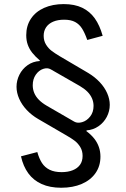

<svg xmlns="http://www.w3.org/2000/svg" viewBox="-20 -757 608 925"><path d="M81.1 -3.9 159.7 -24.4Q168.5 6.8 182.1 28.1Q195.8 49.3 219 60.8Q242.2 72.3 276.9 72.3Q307.6 72.3 330.3 63.2Q353 54.2 365.5 36.9Q377.9 19.5 377.9 -5.9Q377.9 -30.3 366.7 -48.6Q355.5 -66.9 340.1 -78.6Q324.7 -90.3 301.8 -103.5L164.1 -183.6Q132.8 -201.7 109.1 -226.8Q85.4 -252 72.5 -281Q59.6 -310.1 59.6 -338.9Q59.6 -369.1 73.5 -397Q87.4 -424.8 112.8 -442.9Q138.2 -460.9 170.9 -462.9L172.4 -465.3Q149.4 -484.9 135.3 -502.9Q121.1 -521 113.8 -541.5Q106.4 -562 106.4 -587.4Q106.4 -632.8 128.9 -666.7Q151.4 -700.7 192.4 -719Q233.4 -737.3 287.1 -737.3Q339.4 -737.3 376 -719.7Q412.6 -702.1 436.5 -668.7Q460.4 -635.3 474.6 -584.5L400.4 -564.5Q388.2 -599.1 375.2 -619.6Q362.3 -640.1 341.8 -651.1Q321.3 -662.1 289.1 -662.1Q258.3 -662.1 236.1 -652.6Q213.9 -643.1 202.1 -625.5Q190.4 -607.9 190.4 -584.5Q190.4 -560.5 201.7 -542.2Q212.9 -523.9 228.8 -512Q244.6 -500 267.6 -486.3L405.3 -405.3Q437 -386.2 460.4 -361.3Q483.9 -336.4 496.3 -308.1Q508.8 -279.8 508.8 -252Q508.8 -221.2 494.4 -193.8Q480 -166.5 454.6 -148.9Q429.2 -131.3 397.5 -128.9L396 -125.5Q419.4 -107.9 434.3 -88.9Q449.2 -69.8 456.5 -48.3Q463.9 -26.9 463.9 -2.4Q463.9 43 440.2 76.9Q416.5 110.8 373.8 129.2Q331.1 147.5 274.9 147.5Q220.2 147.5 180.7 129.6Q141.1 111.8 116.5 78.1Q91.8 44.4 81.1 -3.9ZM430.7 -246.6Q430.7 -266.1 423.1 -283.4Q415.5 -300.8 400.9 -315.4Q386.2 -330.1 364.3 -342.8L224.6 -422.9Q208.5 -432.1 187.7 -425Q167 -418 152.3 -397Q137.7 -376 137.7 -346.2Q137.7 -326.7 145 -309.1Q152.3 -291.5 167.5 -276.1Q182.6 -260.7 206.1 -247.1L337.9 -170.9Q353.5 -162.1 375.7 -168.5Q397.9 -174.8 414.3 -195.6Q430.7 -216.3 430.7 -246.6Z"/></svg>

Font: Raveo Variable
Style: Regular
Weight: 400
Designer: Jakub Foglar, Rasmus Andersson (Inter)
Foundry: Jakubfoglar.com
Version: Version 1.000;Glyphs 3.2.3 (3260)